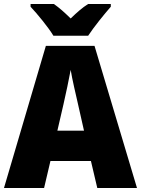

<svg xmlns="http://www.w3.org/2000/svg" viewBox="-20 -947 710 967"><path d="M249 -767H424C452 -810 507 -878 538 -913V-927H424C394 -908 368 -885 336 -854C304 -885 280 -907 251 -927H134V-913C167 -878 224 -809 249 -767ZM470 0H670L456 -716H211L0 0H202L234 -136H438ZM373 -422 403 -289H269L300 -423C311 -472 328 -550 336 -595C343 -550 363 -466 373 -422Z"/></svg>

Font: Noto Sans Thai Looped SemiCondensed Black
Style: Regular
Weight: 900
Width: 4
Designer: Sasikarn Vongin, Ben Mitchell
Foundry: The Fontpad Ltd
Version: Version 1.001